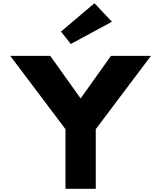

<svg xmlns="http://www.w3.org/2000/svg" viewBox="-20 -1172 1001 1192"><path d="M358.7 -976 419.5 -899 674.9 -1037 566.5 -1152ZM43.9 -825 386.5 -370V0H574.5V-370L917.1 -825H668.9L480.5 -561L292.1 -825Z"/></svg>

Font: Hussar
Style: BdSuprExt
Weight: 700
Foundry: Cannot Into Space Fonts
Version: Version 2.00